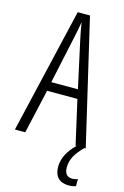

<svg xmlns="http://www.w3.org/2000/svg" viewBox="-139 -775 686 1058"><g transform="rotate(15 204.5 -246.5)"><path d="M406 214V174C399 177 387 180 374 180C345 180 330 162 330 127C330 84 349 47 396 0H404L237 -714H167L0 0H59L116 -252H289L346 0H351C308 41 283 88 283 136C283 191 312 221 365 221C382 221 396 218 406 214ZM278 -304H126L184 -574C192 -609 197 -637 202 -667C207 -637 211 -609 219 -574Z"/></g></svg>

Font: Noto Sans Display Condensed Light
Style: Regular
Weight: 300
Width: 3
Designer: Monotype Design Team
Foundry: Monotype Imaging Inc.
Version: Version 1.900